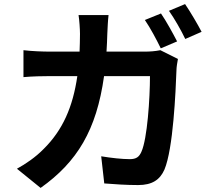

<svg xmlns="http://www.w3.org/2000/svg" viewBox="-20 -866 1040 941"><path d="M848 -663C829 -700 794 -764 769 -800L690 -768C717 -729 748 -670 768 -629ZM502 -613C504 -642 505 -671 506 -702C507 -726 509 -768 512 -792H365C369 -768 372 -722 372 -700C372 -670 371 -641 370 -613H227C189 -613 137 -615 95 -620V-488C138 -492 193 -493 227 -493H359C337 -341 287 -228 194 -136C154 -95 105 -62 63 -39L179 55C358 -72 453 -228 490 -493H715C715 -385 702 -185 673 -122C662 -97 648 -86 616 -86C577 -86 525 -92 476 -100L491 33C540 37 600 41 657 41C726 41 764 15 786 -35C829 -137 841 -417 845 -525C845 -536 849 -561 852 -577L766 -620C741 -615 715 -613 690 -613ZM808 -813C835 -775 868 -717 888 -675L968 -710C950 -745 913 -808 887 -846Z"/></svg>

Font: Source Han Sans SC Bold
Style: Regular
Weight: 700
Designer: Ryoko NISHIZUKA (kana & ideographs); Paul D. Hunt (Latin, Greek & Cyrillic); Wenlong ZHANG (bopomofo); Sandoll Communica
Foundry: Adobe Systems Incorporated
Version: Version 1.001;PS 1.001;hotconv 1.0.78;makeotf.lib2.5.61930